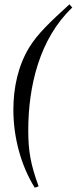

<svg xmlns="http://www.w3.org/2000/svg" viewBox="-20 -689 373 890"><path d="M302 -669C210 -585 155 -533 116 -470C64 -385 42 -283 42 -180C42 -52 77 78 141 181L159 175C122 73 111 12 111 -85C111 -289 163 -510 315 -654Z"/></svg>

Font: XITS
Style: Italic
Weight: 400
Italic angle: -16.33°
Designer: MicroPress Inc., with final additions and corrections provided by Coen Hoffman, Elsevier (retired)
Version: Version 1.302